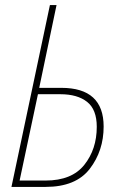

<svg xmlns="http://www.w3.org/2000/svg" viewBox="-20 -734 482 754"><path d="M159 0Q278 0 332.5 -71Q387 -142 387 -237Q387 -389 221 -389H134L202 -714H176L25 0ZM129 -364H217Q284 -364 322 -334Q360 -304 360 -236Q360 -148 311 -86.5Q262 -25 159 -25H57Z"/></svg>

Font: Noto Sans Display SemiCondensed Thin
Style: Italic
Weight: 250
Width: 4
Designer: Monotype Design team
Foundry: Monotype Imaging Inc.
Version: 1.000